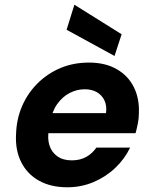

<svg xmlns="http://www.w3.org/2000/svg" viewBox="-20 -781 647 813"><path d="M265 12Q195 12 145 -16Q95 -44 69.5 -95Q44 -146 48 -214Q50 -277 73.5 -331.5Q97 -386 138.5 -427.5Q180 -469 235 -492.5Q290 -516 357 -516Q426 -516 474.5 -488Q523 -460 547 -411.5Q571 -363 568 -300Q568 -279 563.5 -257Q559 -235 554 -217H146L161 -302H429Q433 -334 422 -356.5Q411 -379 389.5 -391Q368 -403 339 -403Q305 -403 274.5 -387Q244 -371 222 -340Q200 -309 192 -261L187 -232Q180 -194 189.5 -165Q199 -136 223 -119Q247 -102 284 -102Q320 -102 346 -117Q372 -132 388 -156H531Q508 -108 468 -70Q428 -32 376 -10Q324 12 265 12ZM465 -544 262 -655 295 -761 495 -636Z"/></svg>

Font: DM Sans ExtraBold
Style: Italic
Weight: 800
Italic angle: -10°
Designer: Colophon Foundry, Jonny Pinhorn
Foundry: Colophon Foundry
Version: Version 4.004;gftools[0.9.30]